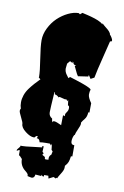

<svg xmlns="http://www.w3.org/2000/svg" viewBox="-101 -809 681 1058"><g transform="rotate(10 239.0 -279.5)"><path d="M459 -630.4Q459 -622.6 451.7 -622.6Q449.7 -622.6 449.2 -623.5Q443.4 -597.7 424.8 -524.7Q406.2 -451.7 398.9 -411.1L378.9 -400.4L366.2 -419.9L364.7 -411.1L308.1 -402.8Q301.3 -411.6 293 -430.2Q284.7 -448.7 280.8 -455.6L288.1 -460Q278.3 -460.9 276.6 -462.2Q274.9 -463.4 272.5 -467Q270 -470.7 267.6 -473.1L274.4 -469.2L266.1 -478V-469.2L251 -477.1L237.3 -460.9L234.4 -433.6Q234.4 -415.5 245.6 -400.4Q256.8 -385.3 258.3 -383.3L266.1 -391.1Q266.6 -391.1 301.8 -379.9Q387.7 -352.5 389.6 -341.8Q385.3 -331.1 385.3 -314.5Q385.3 -297.9 405.8 -269L405.3 -216.8H398.9Q397.5 -191.4 386.2 -178Q375 -164.6 369.1 -153.8L370.1 -146.5Q370.1 -139.2 359.4 -115.5Q348.6 -91.8 346.7 -80.1L344.7 -81.1Q335.4 -64 335.4 -44.4Q335.4 -24.9 352.1 -24.9H354.5V37.6L346.7 38.6Q344.2 59.6 339.8 71Q335.4 82.5 323.2 95.7V106.9Q323.2 119.6 309.3 141.4Q295.4 163.1 292.5 171.4L290 168.9Q286.6 168.9 286.6 171.4Q286.6 173.8 287.1 173.8L272 167.5L246.1 180.7L242.7 165.5H218.8L219.7 173.8H211.9L204.6 166.5V173.8L171.4 171.4Q169.4 191.9 153.3 191.9Q148.9 191.9 129.4 187L130.4 183.1Q130.4 174.8 114.3 162.1Q83 138.7 83 100.1Q69.3 84 66.4 84Q63.5 84 63.5 77.1V58.6Q62.5 53.2 60.5 53.2L48.8 59.6Q47.4 59.6 46.4 58.6Q46.9 51.8 54.9 43.9Q63 36.1 63.5 28.3L70.3 29.3Q89.4 29.3 127.9 23.9Q166.5 18.6 182.1 17.6L180.2 11.7L189.5 9.8L188 41L195.8 48.3L189.9 57.6L206.5 67.4V70.3Q206.5 79.6 213.4 79.6L228 78.6L227.5 70.8Q227.5 56.2 238.8 48.3L242.7 29.3L235.4 22L231.4 -11.7L228 -1L220.2 -10.3H198.2Q178.7 -10.3 163.1 -7.8Q159.2 -26.9 146 -26.9H144L148.4 -38.6H139.2L130.4 -28.8H126.5Q106.4 -28.8 79.3 -49.8Q52.2 -70.8 52.2 -91.3Q52.2 -99.1 38.8 -125.5Q25.4 -151.9 25.4 -159.9Q25.4 -168 29.3 -172.4Q23.9 -187 23.9 -206.8Q23.9 -226.6 31 -247.3Q38.1 -268.1 52.2 -287.1Q75.7 -318.8 107.4 -350.1L96.7 -358.9L97.7 -362.3Q97.7 -393.6 86.9 -461.4Q76.2 -529.3 76.2 -563.5Q76.2 -597.7 93.3 -632.1Q110.4 -666.5 136.2 -691.2Q162.1 -715.8 193.4 -731Q224.6 -746.1 252.4 -746.1L259.8 -740.7L272 -751Q273.4 -750.5 284.2 -748Q294.9 -745.6 302.2 -743.9Q309.6 -742.2 322 -738.8Q334.5 -735.4 343.8 -732.2Q353 -729 362.8 -725.1Q381.8 -717.3 390.6 -707.5L391.6 -713.9Q396 -707.5 409.2 -697.3Q441.9 -672.9 441.9 -659.2Q446.8 -655.3 452.9 -645Q459 -634.8 459 -630.4ZM224.1 -269Q210.9 -282.2 200.2 -282.2L198.7 -293.9H195.8Q189.5 -201.2 189.5 -180.2Q189.5 -159.2 208.5 -148.4L211.9 -127.4Q213.4 -135.7 223.1 -135.7Q232.9 -135.7 263.7 -121.1L264.6 -176.3Q271.5 -176.3 275.9 -173.3Q274.9 -175.3 274.9 -181.9Q274.9 -188.5 282.5 -198.2Q290 -208 290 -221.4Q290 -234.9 281.7 -234.9L278.3 -264.2Q274.9 -261.7 274.9 -256.8L267.1 -266.6L259.8 -265.1L229 -272.9Q226.1 -272.9 224.1 -269ZM339.4 -84H339.8Q339.4 -85 339.4 -85.9Z"/></g></svg>

Font: Butcherman
Style: Regular
Weight: 400
Version: Version 001.004